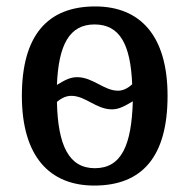

<svg xmlns="http://www.w3.org/2000/svg" viewBox="-20 -567 589 597"><path d="M273 10C423 10 501 -81 501 -269C501 -456 416 -547 276 -547C127 -547 48 -456 48 -269C48 -81 134 10 273 10ZM347 -285C303 -285 269 -327 220 -327C199 -327 183 -319 157 -303C162 -428 196 -491 274 -491C353 -491 386 -428 391 -305C376 -291 361 -285 347 -285ZM275 -44C194 -44 160 -115 157 -250C173 -264 188 -269 202 -269C246 -269 279 -227 328 -227C349 -227 366 -236 393 -252C389 -116 358 -44 275 -44Z"/></svg>

Font: Noto Serif SemiCondensed Medium
Style: Regular
Weight: 500
Width: 4
Designer: Monotype Design Team
Foundry: Monotype Imaging Inc.
Version: Version 2.014